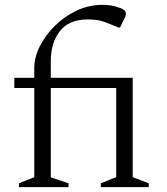

<svg xmlns="http://www.w3.org/2000/svg" viewBox="-20 -770 686 790"><path d="M58 0V-16L121 -41V-408H39V-450H121V-491Q121 -534 143.5 -579Q166 -624 205 -663Q244 -702 294.5 -726Q345 -750 402 -750Q422 -750 436.5 -747.5Q451 -745 459 -742Q498 -732 498 -715Q498 -711 497 -706Q496 -701 492 -694L474 -657H467L440 -668Q415 -679 394 -684.5Q373 -690 341 -690Q264 -690 226.5 -642Q189 -594 189 -519V-450H526V-41L592 -16V0H395V-16L458 -41V-408H189V-40L262 -16V0Z"/></svg>

Font: Spectral SC Light
Style: Regular
Weight: 300
Designer: Jean-Baptiste Levee
Foundry: Production Type
Version: Version 2.001